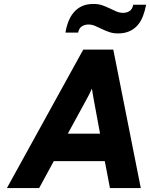

<svg xmlns="http://www.w3.org/2000/svg" viewBox="-20 -951 759 971"><path d="M577 -782Q552 -782 532 -789Q512 -796 494.5 -804.5Q477 -813 461 -820Q445 -827 427 -827Q409 -827 394.5 -818Q380 -809 375 -786H311Q316 -817 326.5 -843.5Q337 -870 354 -889.5Q371 -909 395 -920Q419 -931 452 -931Q478 -931 498 -924Q518 -917 535 -908.5Q552 -900 568.5 -893Q585 -886 603 -886Q621 -886 635 -895Q649 -904 654 -927H719Q713 -896 703 -869.5Q693 -843 676 -823.5Q659 -804 634.5 -793Q610 -782 577 -782ZM401 -700H553L692 0H536L510 -136H252L178 0H15ZM486 -275 454 -448Q452 -457 449 -476Q446 -495 445 -503Q441 -494 432.5 -476.5Q424 -459 419 -451L323 -275Z"/></svg>

Font: Overpass Heavy
Style: Italic
Weight: 900
Italic angle: -10°
Designer: Delve Withrington, Dave Bailey
Foundry: Delve Fonts
Version: Version 3.000;DELV;Overpass